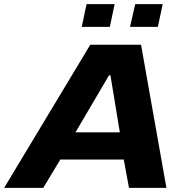

<svg xmlns="http://www.w3.org/2000/svg" viewBox="-63 -903 885 923"><path d="M-43 0 371 -688H615L737 0H557L532 -136H227L145 0ZM300 -267H513L468 -541H461ZM562 -774 587 -883H719L696 -774ZM330 -774 353 -883H488L465 -774Z"/></svg>

Font: Saira Expanded
Style: Bold Italic
Weight: 700
Width: 7
Italic angle: -12°
Designer: Hector Gatti with collaboration of the Omnibus-Type team
Foundry: Omnibus-Type
Version: Version 1.101